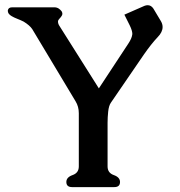

<svg xmlns="http://www.w3.org/2000/svg" viewBox="-20 -724 707 753"><path d="M276.4 -326.7 106.4 -609.9Q96.7 -624.5 72.8 -639.2Q60.1 -645.5 47.4 -650.4Q34.7 -655.3 25.9 -660.6Q18.6 -664.6 14.2 -670.4Q10.7 -675.8 10.7 -680.7V-683.1Q12.7 -695.3 27.8 -695.3H193.4Q202.6 -695.3 210.4 -690.4Q217.3 -685.5 221.7 -679.7Q224.6 -674.8 224.6 -670.4Q224.6 -664.1 219.2 -657.7Q215.8 -653.3 211.9 -649.2Q208 -645 207.5 -641.1V-638.7Q207.5 -630.4 213.9 -621.1L367.7 -377.4L483.4 -553.2Q496.6 -573.2 498.5 -587.4Q499 -588.9 499 -590.8Q499 -603.5 488.8 -624.5L467.8 -666.5L546.9 -701.2Q553.2 -703.6 559.1 -703.6Q572.8 -703.6 581.5 -690.4L611.3 -640.6Q617.7 -629.4 617.7 -618.2Q617.7 -598.1 598.6 -578.6Q573.2 -551.8 544.4 -510.3L414.6 -320.8Q406.7 -309.1 404.3 -286.4Q401.9 -263.7 401.9 -242.7V-71.3Q401.9 -45.9 426.3 -37.4Q450.7 -28.8 450.7 -10.3Q450.7 9.8 428.2 9.8H262.7Q240.2 9.8 240.2 -10.3Q240.2 -28.8 264.6 -37.4Q289.1 -45.9 289.1 -71.3V-279.8Q289.1 -306.2 276.4 -326.7Z"/></svg>

Font: Caudex
Style: Bold
Weight: 700
Version: Version 1.01